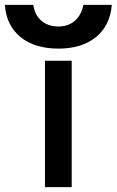

<svg xmlns="http://www.w3.org/2000/svg" viewBox="-100 -770 480 790"><path d="M85 0V-520H195V0ZM140 -570Q43 -570 -15.5 -617.5Q-74 -665 -80 -750H37Q43 -708 70.5 -684.5Q98 -661 140 -661Q181 -661 208 -684.5Q235 -708 243 -750H360Q353 -665 295 -617.5Q237 -570 140 -570Z"/></svg>

Font: M PLUS 1 Medium
Style: Regular
Weight: 500
Designer: Coji Morishita
Foundry: UNDERFOREST DESIGN
Version: Version 1.001